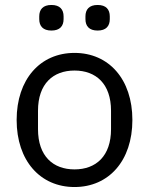

<svg xmlns="http://www.w3.org/2000/svg" viewBox="-20 -741 600 773"><path d="M187 -618C221 -618 236 -636 236 -664V-675C236 -703 221 -721 187 -721C153 -721 138 -703 138 -675V-664C138 -636 153 -618 187 -618ZM373 -618C407 -618 422 -636 422 -664V-675C422 -703 407 -721 373 -721C339 -721 324 -703 324 -675V-664C324 -636 339 -618 373 -618ZM280 12C418 12 513 -94 513 -258C513 -422 418 -528 280 -528C142 -528 47 -422 47 -258C47 -94 142 12 280 12ZM280 -59C194 -59 133 -112 133 -221V-295C133 -404 194 -457 280 -457C366 -457 427 -404 427 -295V-221C427 -112 366 -59 280 -59Z"/></svg>

Font: IBM Plex Devanagari
Style: Regular
Weight: 400
Designer: Mike Abbink, Paul van der Laan, Pieter van Rosmalen, Erin McLaughlin
Foundry: Bold Monday
Version: Version 1.0